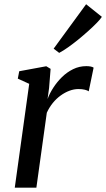

<svg xmlns="http://www.w3.org/2000/svg" viewBox="-20 -864 489 884"><path d="M48 0 114.5 -478 62 -502 68.5 -536 193 -559 213 -547 206 -459 199 -408Q208 -433 225 -459.5Q242 -486 265 -508.8Q288 -531.5 316.5 -545.5Q345 -559.5 377.5 -559.5Q387.5 -559.5 397 -557.8Q406.5 -556 411 -552.5L388.5 -443.5Q383.5 -447.5 371 -450.8Q358.5 -454 341 -454Q320.5 -454 299.8 -446.2Q279 -438.5 259.2 -424.2Q239.5 -410 223.2 -390Q207 -370 195.5 -345L147.5 0ZM227 -640 376.5 -844.5 449 -786.5Q442.5 -776 426 -759Q409.5 -742 387.2 -722Q365 -702 340.8 -682.2Q316.5 -662.5 293.5 -646.2Q270.5 -630 252.5 -620.5Z"/></svg>

Font: Merriweather 36pt
Style: Italic
Weight: 400
Italic angle: -7.8°
Version: Version 2.101